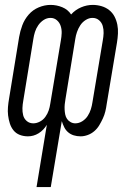

<svg xmlns="http://www.w3.org/2000/svg" viewBox="-20 -548 540 783"><path d="M129 215 171 -39Q165 -29 156.5 -20Q148 -11 137.5 -4.5Q127 2 116 5Q105 8 94 8Q76 8 60.5 2Q45 -4 35 -16.5Q25 -29 20 -45Q15 -61 13 -77.5Q11 -94 12.5 -111.5Q14 -129 17 -146L58 -397Q62 -421 71 -445Q80 -469 97 -488.5Q114 -508 138 -518Q162 -528 186 -528Q211 -528 234 -518.5Q257 -509 270 -489Q287 -508 310.5 -518Q334 -528 358 -528Q376 -528 393.5 -523Q411 -518 425 -507Q439 -496 447 -480.5Q455 -465 458.5 -447.5Q462 -430 461 -411Q460 -392 457 -374L415 -123Q413 -108 409.5 -93.5Q406 -79 399.5 -65Q393 -51 385 -37.5Q377 -24 365 -13.5Q353 -3 338 2.5Q323 8 309 8Q294 8 281 4Q268 0 258 -8.5Q248 -17 242 -29Q236 -41 232 -54L187 215ZM116 -45Q129 -45 142.5 -52Q156 -59 165 -71.5Q174 -84 178.5 -97.5Q183 -111 185 -125L228 -382Q231 -398 231.5 -413Q232 -428 227.5 -442Q223 -456 212 -465.5Q201 -475 186 -475Q171 -475 158 -466.5Q145 -458 136 -445Q127 -432 122.5 -417.5Q118 -403 116 -389L75 -138Q72 -122 71.5 -107Q71 -92 74.5 -78Q78 -64 89 -54.5Q100 -45 116 -45ZM287 -45Q302 -45 315.5 -53.5Q329 -62 337.5 -75Q346 -88 350.5 -102.5Q355 -117 357 -131L399 -382Q402 -398 402.5 -413Q403 -428 399 -442Q395 -456 384 -465.5Q373 -475 357 -475Q343 -475 329.5 -466.5Q316 -458 307.5 -445Q299 -432 294 -417.5Q289 -403 287 -389L247 -144Q245 -133 244 -122.5Q243 -112 243.5 -101.5Q244 -91 246 -81Q248 -71 253.5 -63Q259 -55 268 -50Q277 -45 287 -45Z"/></svg>

Font: Iosevka Light
Style: Italic
Weight: 300
Italic angle: -9°
Monospace: yes
Designer: Belleve Invis
Foundry: Belleve Invis
Version: Version 32.5.0; ttfautohint (v1.8.4)